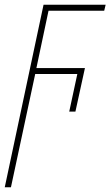

<svg xmlns="http://www.w3.org/2000/svg" viewBox="-47 -547 464 807"><path d="M-1 240 101 -236H278L244 -78H270L310 -261H106L157 -502H391L397 -527H136L-27 240Z"/></svg>

Font: Noto Sans Display SemiCondensed Thin
Style: Italic
Weight: 250
Width: 4
Designer: Monotype Design team
Foundry: Monotype Imaging Inc.
Version: 1.000